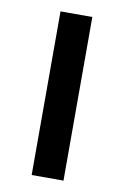

<svg xmlns="http://www.w3.org/2000/svg" viewBox="-68 -582 403 624"><g transform="rotate(10 133.5 -270.0)"><path d="M186 -540V0H81V-540Z"/></g></svg>

Font: Pathway Extreme 8pt Thin 12pt Medium
Style: Regular
Weight: 500
Version: Version 1.001;gftools[0.9.26]